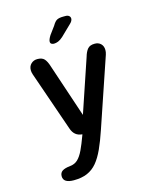

<svg xmlns="http://www.w3.org/2000/svg" viewBox="-132 -768 884 1094"><g transform="rotate(-15 309.5 -221.0)"><path d="M166 237.5Q104 237.5 104 197.5Q104 177 119 167Q134 157 166.5 153.5Q193 151 211.2 133.8Q229.5 116.5 245 83.8Q260.5 51 278 3L280 -3Q233 -6 217 -54.5L95 -406.5Q90.5 -420 90.5 -431.5Q90.5 -455 105.5 -469.2Q120.5 -483.5 142.5 -483.5Q170.5 -483.5 183.8 -468.8Q197 -454 206 -424.5L311.5 -109L417.5 -423Q425.5 -451.5 438.8 -467.5Q452 -483.5 481 -483.5Q503.5 -483.5 517.2 -469.8Q531 -456 531 -433Q531 -427 530 -420.5Q529 -414 526.5 -406.5L388.5 0Q368 61 347.5 106Q327 151 302.8 180Q278.5 209 245.5 223.2Q212.5 237.5 166 237.5ZM257.5 -543.5Q250.5 -543.5 243.5 -547.2Q236.5 -551 236.5 -561Q236.5 -573.5 251 -596.5L284.5 -642Q298 -665.5 311 -672.2Q324 -679 348.5 -679H361.5Q374.5 -679 382 -672.8Q389.5 -666.5 389.5 -656.5Q389.5 -642.5 373 -627.5L311.5 -568Q296 -554 282.8 -548.8Q269.5 -543.5 257.5 -543.5Z"/></g></svg>

Font: Sono Monospace Medium
Style: Regular
Weight: 500
Designer: Tyler Finck
Foundry: Tyler Finck
Version: Version 2.112